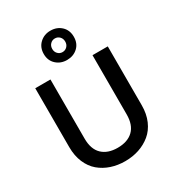

<svg xmlns="http://www.w3.org/2000/svg" viewBox="-225 -1103 1140 1245"><g transform="rotate(-30 345.0 -481.0)"><path d="M74.2 -253.9V-694.8H188V-252Q188 -172.9 229.5 -132.8Q271 -92.8 345.2 -92.8Q419.9 -92.8 461.4 -132.8Q502.9 -172.9 502.9 -252V-694.8H617.2V-253.9Q617.2 -189.5 595.2 -138.9Q573.2 -88.4 534.9 -56.9Q496.6 -25.4 448.2 -9.3Q399.9 6.8 344.2 6.8Q288.6 6.8 240.2 -9.3Q191.9 -25.4 154.5 -56.9Q117.2 -88.4 95.7 -138.9Q74.2 -189.5 74.2 -253.9ZM345.2 -969.2Q393.6 -969.2 425.8 -939Q458 -908.7 458 -858.9Q458 -809.6 425.8 -779.8Q393.6 -750 345.2 -750Q297.9 -750 265.4 -780Q232.9 -810.1 232.9 -858.9Q232.9 -908.2 265.4 -938.7Q297.9 -969.2 345.2 -969.2ZM345.2 -809.1Q365.7 -809.1 379.9 -823.5Q394 -837.9 394 -859.9Q394 -882.3 379.9 -896.7Q365.7 -911.1 345.2 -911.1Q325.2 -911.1 311 -896.7Q296.9 -882.3 296.9 -859.9Q296.9 -837.9 311 -823.5Q325.2 -809.1 345.2 -809.1Z"/></g></svg>

Font: SVN-Poppins Medium
Style: Regular
Weight: 500
Designer: Ninad Kale (Devanagari), Jonny Pinhorn (Latin)
Foundry: Indian Type Foundry
Version: Version 3.002 2017